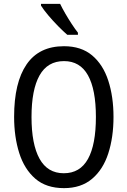

<svg xmlns="http://www.w3.org/2000/svg" viewBox="-20 -1014 659 993"><path d="M567 -409Q567 -304 540 -220.5Q513 -137 456 -89Q399 -41 311 -41Q219 -41 162.5 -90Q106 -139 79.5 -222.5Q53 -306 53 -410Q53 -587 117.5 -681Q182 -775 311 -775Q400 -775 456.5 -727.5Q513 -680 540 -597Q567 -514 567 -409ZM143 -409Q143 -268 184.5 -193Q226 -118 310 -118Q394 -118 435 -192Q476 -266 476 -409Q476 -551 435 -624.5Q394 -698 311 -698Q226 -698 184.5 -624Q143 -550 143 -409ZM291 -994Q302 -971 318 -943.5Q334 -916 351 -890Q368 -864 383 -845V-834H328Q308 -851 280.5 -879Q253 -907 229 -935.5Q205 -964 192 -985V-994Z"/></svg>

Font: Noto Sans Tamil UI Condensed
Style: Regular
Weight: 400
Width: 3
Designer: Jelle Bosma - Monotype Design Team
Foundry: Monotype Imaging Inc.
Version: Version 2.004; ttfautohint (v1.8.4.7-5d5b)